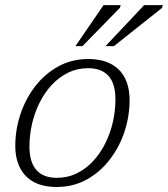

<svg xmlns="http://www.w3.org/2000/svg" viewBox="-20 -736 670 766"><path d="M332 -500.5Q386 -500.5 423 -480.8Q460 -461 478.5 -424.2Q497 -387.5 497 -336.5Q497 -272 476.5 -210.2Q456 -148.5 417.5 -98.8Q379 -49 325.5 -19.5Q272 10 206 10Q152 10 115.2 -9.8Q78.5 -29.5 59.8 -66.5Q41 -103.5 41 -154Q41 -218.5 61.5 -280.2Q82 -342 120.5 -391.8Q159 -441.5 212.5 -471Q266 -500.5 332 -500.5ZM206 -26.5Q250 -26.5 286.5 -44.5Q323 -62.5 351.5 -93.2Q380 -124 400 -164Q420 -204 430.2 -248.8Q440.5 -293.5 440.5 -339Q440.5 -402.5 412.8 -433.2Q385 -464 332 -464Q288.5 -464 251.8 -446Q215 -428 186.5 -397.2Q158 -366.5 138 -326.5Q118 -286.5 107.8 -241.8Q97.5 -197 97.5 -151.5Q97.5 -88.5 125.5 -57.5Q153.5 -26.5 206 -26.5ZM401 -552 555 -715.5H629.5L626.5 -704.5L434.5 -552ZM281 -552 393 -715.5H461.5L458.5 -705L309 -552Z"/></svg>

Font: Newsreader 9pt Light
Style: Italic
Weight: 300
Italic angle: -17°
Designer: Hugues Gentile
Foundry: Production Type
Version: Version 1.003